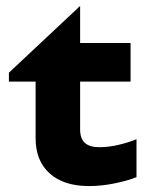

<svg xmlns="http://www.w3.org/2000/svg" viewBox="-20 -617 490 647"><path d="M250 -342V-181Q250 -150 266 -135.5Q282 -121 315 -121Q346 -121 380 -129Q414 -137 440 -148V-20Q410 -8 366 1Q322 10 280 10Q195 10 147.5 -32.5Q100 -75 100 -151V-342H10V-372L250 -597V-472H420V-342Z"/></svg>

Font: Madhuban Bold
Style: Regular
Weight: 700
Designer: jaikishan Patel
Foundry: MagicType
Version: Version 1.000